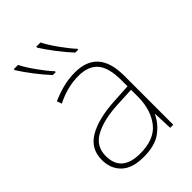

<svg xmlns="http://www.w3.org/2000/svg" viewBox="-228 -861 967 967"><g transform="rotate(-45 255.5 -378.0)"><path d="M402 -275V-220Q400 -129 354 -72Q308 -15 208 -15Q76 -15 76 -129Q76 -199 137.5 -232Q199 -265 301 -270ZM264 -537Q220 -537 178.5 -526.5Q137 -516 97 -498L106 -472Q185 -512 264 -512Q334 -512 368 -472.5Q402 -433 402 -343V-300L299 -294Q181 -287 114.5 -247.5Q48 -208 48 -129Q48 -66 88 -28Q128 10 208 10Q289 10 334 -23.5Q379 -57 400 -103H402L406 0H428V-350Q428 -537 264 -537ZM88 -766H58V-759Q80 -724 112.5 -681.5Q145 -639 176 -606H197V-612Q170 -641 137.5 -686.5Q105 -732 88 -766ZM248 -766H218V-759Q240 -724 272.5 -681.5Q305 -639 336 -606H357V-612Q330 -641 297.5 -686.5Q265 -732 248 -766Z"/></g></svg>

Font: Noto Sans UI Thin
Style: Regular
Weight: 250
Designer: Monotype Design Team
Foundry: Monotype Imaging Inc.
Version: Version 1.901